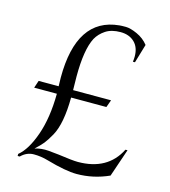

<svg xmlns="http://www.w3.org/2000/svg" viewBox="-108 -802 794 899"><g transform="rotate(15 288.5 -352.5)"><path d="M337 -46Q481 -46 538 -159H548L502 -24Q427 10 346 10Q293 10 199 -17Q165 -27 130 -27Q95 -27 68 0H58V-10Q100 -44 129.5 -128Q159 -212 160 -329H50L62 -365H159Q158 -387 158 -407Q158 -695 360 -714Q369 -715 391 -715Q413 -715 446.5 -700Q480 -685 502 -657L475 -566H465Q467 -579 467 -592Q467 -636 441.5 -660.5Q416 -685 374 -685Q330 -685 302 -666.5Q274 -648 259 -621Q228 -562 228 -431Q228 -400 229 -365H413L400 -329H229Q228 -202 194 -141Q176 -109 163 -93Q150 -77 125 -54Q156 -64 191.5 -61Q227 -58 241 -56Q311 -46 337 -46Z"/></g></svg>

Font: Cinzel Decorative
Style: Regular
Weight: 400
Designer: Natanael Gama
Version: Version 1.002;PS 001.002;hotconv 1.0.56;makeotf.lib2.0.21325